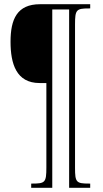

<svg xmlns="http://www.w3.org/2000/svg" viewBox="-20 -780 491 911"><path d="M128 111H228V-735H308V111H408V91H402C342 91 336 85 336 17V-664C336 -734 342 -740 402 -740H408V-760H170C61 -760 30 -689 30 -582C30 -478 57 -386 168 -386H200V15C200 86 194 91 133 91H128Z"/></svg>

Font: Noto Serif Devanagari ExtraCondensed Thin
Style: Regular
Weight: 100
Width: 2
Designer: Universal Thirst, Indian Type Foundry and the Monotype Design Team
Foundry: Monotype Imaging Inc.
Version: Version 2.004